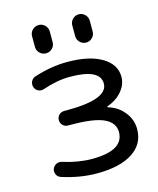

<svg xmlns="http://www.w3.org/2000/svg" viewBox="-113 -842 750 910"><g transform="rotate(-15 262.5 -386.5)"><path d="M120.1 -666V-718.8Q120.1 -736.3 132.8 -749Q145.5 -761.7 163.6 -761.7Q181.6 -761.7 194.3 -749Q207 -736.3 207 -718.8V-666Q207 -648.4 194.3 -635.7Q181.6 -623 163.6 -623Q145.5 -623 132.8 -635.7Q120.1 -648.4 120.1 -666ZM317.4 -666V-718.8Q317.4 -736.3 330.1 -749Q342.8 -761.7 360.4 -761.7Q377.9 -761.7 390.6 -749Q403.3 -736.3 403.3 -718.8V-666Q403.3 -648.4 390.6 -635.7Q377.9 -623 360.4 -623Q342.8 -623 330.1 -635.7Q317.4 -648.4 317.4 -666ZM380.9 -305.7Q377.9 -304.7 377.9 -302.7Q377.9 -300.8 380.9 -299.8Q425.8 -286.1 452.1 -254.9Q487.3 -215.8 487.3 -165Q487.3 -91.8 425.3 -51.3Q363.3 -10.7 249 -10.7Q167 -10.7 79.1 -39.1Q64.5 -43.9 58.6 -56.6Q54.7 -64.5 54.7 -72.3Q54.7 -78.1 56.6 -84Q62.5 -98.6 75.7 -105Q88.9 -111.3 103.5 -106.4Q178.7 -83 245.1 -83Q400.4 -83 400.4 -173.8Q400.4 -218.8 351.6 -242.2Q302.7 -265.6 189.5 -265.6H175.8Q160.2 -265.6 149.9 -275.9Q139.6 -286.1 139.6 -301.3Q139.6 -316.4 149.9 -326.7Q160.2 -336.9 175.8 -336.9H189.5Q390.6 -336.9 390.6 -414.1Q390.6 -486.3 242.2 -486.3Q180.7 -486.3 109.4 -461.9Q94.7 -457 81.5 -463.4Q68.4 -469.7 63.5 -483.4Q58.6 -498 64.9 -511.7Q71.3 -525.4 85.9 -530.3Q168.9 -557.6 249 -557.6Q356.4 -557.6 418 -521Q479.5 -484.4 479.5 -423.8Q479.5 -380.9 445.3 -345.7Q419.9 -319.3 380.9 -305.7Z"/></g></svg>

Font: Gen Jyuu GothicX Regular
Style: Regular
Weight: 400
Designer: [Source Han Sans]
Ryoko NISHIZUKA  (kana & ideographs); Paul D. Hunt (Latin, Greek & Cyrillic); Wenlong ZHANG  (bopomofo
Version: Version 1.002.20150607